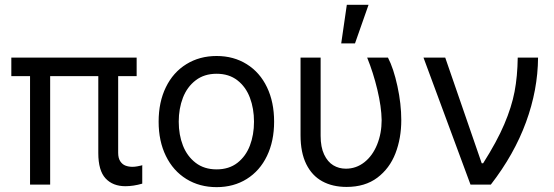

<svg xmlns="http://www.w3.org/2000/svg" viewBox="-20 -771 2314 802"><path d="M550.8 -453.1H27.3V-530.3H550.8ZM189.5 0H105.5V-530.3H189.5ZM473.6 -530.3V-132.8Q473.6 -110.4 482.4 -97.2Q491.2 -84 504.4 -79.1Q517.6 -74.2 533.2 -74.2Q543 -74.2 553.7 -76.2Q564.5 -78.1 572.3 -80.1Q572.3 -81.1 573.2 -81.1Q574.2 -81.1 574.2 -81.1V-3.9Q537.1 6.8 503.9 6.8Q451.2 6.8 420.9 -25.9Q390.6 -58.6 390.6 -131.8V-530.3Z M642.6 -262.7Q642.6 -344.7 672.9 -406.7Q703.1 -468.8 758.3 -502.9Q813.5 -537.1 884.8 -537.1Q956.1 -537.1 1010.7 -502.9Q1065.4 -468.8 1095.2 -406.7Q1125 -344.7 1125 -262.7Q1125 -181.6 1095.2 -119.6Q1065.4 -57.6 1010.7 -23.4Q956.1 10.7 884.8 10.7Q813.5 10.7 758.3 -23.4Q703.1 -57.6 672.9 -119.6Q642.6 -181.6 642.6 -262.7ZM1041 -262.7Q1041 -317.4 1023.9 -362.8Q1006.8 -408.2 971.7 -435.5Q936.5 -462.9 884.8 -462.9Q833 -462.9 797.4 -435.5Q761.7 -408.2 744.1 -362.8Q726.6 -317.4 726.6 -262.7Q726.6 -208 744.1 -163.1Q761.7 -118.2 797.4 -90.8Q833 -63.5 884.8 -63.5Q936.5 -63.5 971.7 -90.8Q1006.8 -118.2 1023.9 -163.1Q1041 -208 1041 -262.7Z M1319.3 -530.3V-204.1Q1319.3 -156.2 1334 -125.5Q1348.6 -94.7 1372.1 -80.6Q1395.5 -66.4 1424.8 -66.4Q1467.8 -66.4 1502 -93.3Q1536.1 -120.1 1555.2 -167Q1574.2 -213.9 1574.2 -269.5Q1573.2 -325.2 1556.2 -396.5Q1539.1 -467.8 1513.7 -530.3H1600.6Q1624 -485.4 1640.1 -411.1Q1656.2 -336.9 1656.2 -269.5Q1656.2 -193.4 1631.8 -130.4Q1607.4 -67.4 1556.2 -28.8Q1504.9 9.8 1427.7 9.8Q1369.1 9.8 1326.2 -13.7Q1283.2 -37.1 1259.3 -85.4Q1235.4 -133.8 1235.4 -206.1V-530.3ZM1428.7 -751H1519.5L1462.9 -589.8H1405.3Z M1749 -530.3H1839.8L1992.2 -88.9H1998Q2055.7 -179.7 2086.4 -252Q2117.2 -324.2 2129.4 -388.2Q2141.6 -452.1 2142.6 -530.3H2227.5Q2226.6 -395.5 2177.2 -260.7Q2127.9 -126 2030.3 0H1945.3Z"/></svg>

Font: WEMIX Pretendard Variable
Style: Regular
Weight: 400
Designer: Base glyphs from Inter by Rasmus Andersson; Hangeul glyphs from Noto Sans CJK(Source Han Sans) by Jang Soo-young and Kan
Foundry: Kil Hyung-jin
Version: Version 1.000;Glyphs 3.2 (3208)